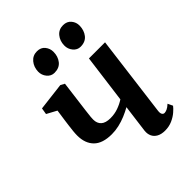

<svg xmlns="http://www.w3.org/2000/svg" viewBox="-220 -897 1028 1028"><g transform="rotate(-45 294.0 -383.0)"><path d="M223 -547 200 -367.5Q199 -357 197.5 -345.8Q196 -334.5 195 -324.2Q194 -314 194 -304.5Q194 -275.5 211.5 -259.8Q229 -244 265 -244Q296.5 -244 324 -253.8Q351.5 -263.5 373.5 -278L409.5 -552H531.5L473 -94Q470.5 -76 475.5 -67.5Q480.5 -59 489.5 -59Q497.5 -59 509 -64Q520.5 -69 535.5 -83L549 -54.5Q541 -43.5 523.2 -28Q505.5 -12.5 480.2 -1.2Q455 10 425 10Q397 10 378.5 -0.2Q360 -10.5 352 -28Q344 -45.5 346.5 -68L367 -225.5Q344 -212.5 317.8 -201.5Q291.5 -190.5 264 -184.2Q236.5 -178 209.5 -178Q140 -178 106.5 -211.5Q73 -245 73 -304.5Q73 -319.5 74.8 -337Q76.5 -354.5 79 -372.8Q81.5 -391 83.5 -407L93 -473.5L36.5 -504L42.5 -540.5L200 -559.5ZM225 -627.5Q200 -627.5 183.2 -647.8Q166.5 -668 167 -694.5Q168 -728.5 187.8 -752.2Q207.5 -776 239.5 -776Q269 -776 284.8 -756.2Q300.5 -736.5 300.5 -711.5Q300.5 -676.5 281.2 -652Q262 -627.5 225 -627.5ZM422.5 -627.5Q398 -627.5 381.2 -647.8Q364.5 -668 365 -694.5Q365.5 -728.5 385 -752.2Q404.5 -776 437 -776Q466.5 -776 482.8 -756.2Q499 -736.5 498.5 -711.5Q498 -676.5 478.8 -652Q459.5 -627.5 422.5 -627.5Z"/></g></svg>

Font: Merriweather 36pt SemiBold
Style: Italic
Weight: 600
Italic angle: -7.8°
Version: Version 2.101